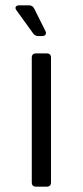

<svg xmlns="http://www.w3.org/2000/svg" viewBox="-20 -699 310 719"><path d="M123 -564Q111 -564 104 -574L42 -660Q36 -668 39 -673.5Q42 -679 52 -679H89Q102 -679 108 -667L150 -583Q154 -575 150.5 -569.5Q147 -564 138 -564ZM115 0Q99 0 99 -16V-483Q99 -499 115 -499H155Q171 -499 171 -483V-16Q171 0 155 0Z"/></svg>

Font: Pitagon Sans
Style: Regular
Weight: 400
Designer: Travis Tran
Foundry: Pitagon
Version: Version 1.001; ttfautohint (v1.8.4.7-5d5b);gftools[0.9.26]